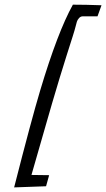

<svg xmlns="http://www.w3.org/2000/svg" viewBox="-20 -792 455 822"><path d="M177.2 5.4 40.5 10.3Q114.3 -278.8 151.9 -404.3Q226.6 -654.3 292 -772Q346.2 -772 414.6 -769.5L397.5 -722.2H335Q325.2 -722.2 318.4 -714.6Q311.5 -707 309.1 -699Q306.6 -690.9 303.2 -677Q299.8 -663.1 291.3 -636.5Q282.7 -609.9 265.1 -554.2Q247.6 -498.5 235.1 -457.5Q222.7 -416.5 202.9 -349.4Q183.1 -282.2 174.8 -252Q150.9 -167.5 114.7 -43L190.4 -42Z"/></svg>

Font: Niconne
Style: Regular
Weight: 400
Designer: Vernon Adams
Foundry: Vernon Adams
Version: Version 1.002